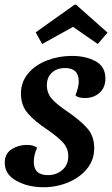

<svg xmlns="http://www.w3.org/2000/svg" viewBox="-27 -765 472 807"><path d="M172 -220Q119 -255 90 -288.5Q61 -322 61 -372Q61 -420 91 -456Q121 -492 170.5 -511Q220 -530 275 -530Q334 -530 375 -507.5Q416 -485 416 -435Q416 -397 391.5 -375Q367 -353 330 -353Q302 -353 290 -364Q304 -399 304 -423Q304 -479 247 -479Q212 -479 191 -459.5Q170 -440 170 -407Q170 -373 191.5 -349Q213 -325 258 -295Q313 -257 341 -224.5Q369 -192 369 -142Q369 -93 339 -56Q309 -19 260 1.5Q211 22 156 22Q91 22 42 -5Q-7 -32 -7 -81Q-7 -119 21.5 -137.5Q50 -156 86 -156Q114 -156 129 -144Q115 -114 115 -85Q115 -29 174 -29Q211 -29 235.5 -51Q260 -73 260 -108Q260 -141 238.5 -165Q217 -189 172 -220ZM150 -580 123 -629 286 -745H293L425 -628L384 -580L280 -652Z"/></svg>

Font: Sansita
Style: Italic
Weight: 400
Italic angle: -11°
Designer: Pablo Cosgaya
Foundry: Omnibus-Type
Version: Version 1.006